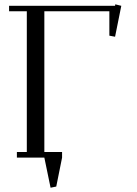

<svg xmlns="http://www.w3.org/2000/svg" viewBox="-20 -729 635 888"><path d="M22 -676.8V-702.1H512.2L513.2 -709L541 -702.1L512.2 -559.1L485.8 -564V-676.8H185.1V-25.9H267.1V0L240.2 133.8L213.9 139.2L185.1 0H58.1V-25.9H104V-676.8Z"/></svg>

Font: Dehuti
Style: Book
Weight: 400
Version: Version 1.2